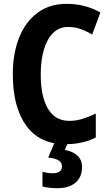

<svg xmlns="http://www.w3.org/2000/svg" viewBox="-20 -744 571 1004"><path d="M336 -603Q289 -603 257.5 -571.5Q226 -540 209.5 -484.5Q193 -429 193 -355Q193 -238 231 -175Q269 -112 342 -112Q379 -112 413 -123Q447 -134 481 -150V-25Q413 10 323 10Q187 10 117 -87Q47 -184 47 -356Q47 -463 79.5 -546Q112 -629 175.5 -676.5Q239 -724 329 -724Q423 -724 505 -679L462 -563Q433 -581 402 -592Q371 -603 336 -603ZM409 130Q409 181 375.5 210.5Q342 240 280 240Q234 240 202 231V154Q231 162 255 162Q304 162 304 126Q304 105 285 94Q266 83 232 80L266 0H336L319 40Q359 47 384 69Q409 91 409 130Z"/></svg>

Font: Noto Sans Khmer UI Condensed
Style: Bold
Weight: 700
Width: 3
Designer: Danh Hong and the Monotype Design Team
Foundry: Monotype Imaging Inc.
Version: Version 2.002; ttfautohint (v1.8.4.7-5d5b)